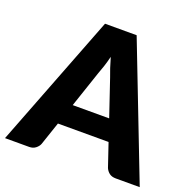

<svg xmlns="http://www.w3.org/2000/svg" viewBox="-143 -858 993 987"><g transform="rotate(20 353.5 -364.0)"><path d="M453.5 -278.5 386 -478Q378.5 -497 370 -522.8Q361.5 -548.5 353 -578.5Q345.5 -548 337 -522Q328.5 -496 321 -477L254 -278.5ZM722 0H591Q569 0 555.5 -10.2Q542 -20.5 535 -36.5L492 -163.5H215L172 -36.5Q166.5 -22.5 152.2 -11.2Q138 0 117 0H-15L267 -728.5H440Z"/></g></svg>

Font: Lato ExtraBold
Style: Regular
Weight: 800
Designer: Lukasz Dziedzic with Adam Twardoch and Botio Nikoltchev
Foundry: tyPoland Lukasz Dziedzic
Version: Version 2.015; 2015-08-06; http://www.latofonts.com/